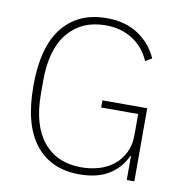

<svg xmlns="http://www.w3.org/2000/svg" viewBox="-81 -786 834 874"><g transform="rotate(10 336.5 -349.0)"><path d="M560 -111H557Q532 -54 478.5 -21Q425 12 342 12Q211 12 139 -78.5Q67 -169 67 -349Q67 -529 139.5 -619.5Q212 -710 344 -710Q429 -710 489 -670.5Q549 -631 578 -565L548 -548Q522 -609 468.5 -643Q415 -677 344 -677Q234 -677 170.5 -601Q107 -525 107 -379V-320Q107 -174 170 -97.5Q233 -21 345 -21Q388 -21 427 -32.5Q466 -44 495 -67.5Q524 -91 541.5 -126Q559 -161 559 -208V-305H388V-338H595V0H560Z"/></g></svg>

Font: IBM Plex Sans Thai ExtraLight
Style: Regular
Weight: 200
Designer: Mike Abbink, Paul van der Laan, Pieter van Rosmalen, Ben Mitchell, Mark Frömberg
Foundry: Bold Monday
Version: Version 1.1